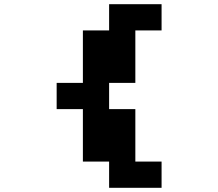

<svg xmlns="http://www.w3.org/2000/svg" viewBox="-20 -1020 1040 915"><path d="M500 -937.5V-1000H625H750V-937.5V-875H687.5H625V-750V-625H562.5H500V-562.5V-500H562.5H625V-375V-250H687.5H750V-187.5V-125H625H500V-187.5V-250H437.5H375V-375V-500H312.5H250V-562.5V-625H312.5H375V-750V-875H437.5H500Z"/></svg>

Font: Press Start 2P
Style: Regular
Weight: 500
Monospace: yes
Version: Version 2.14